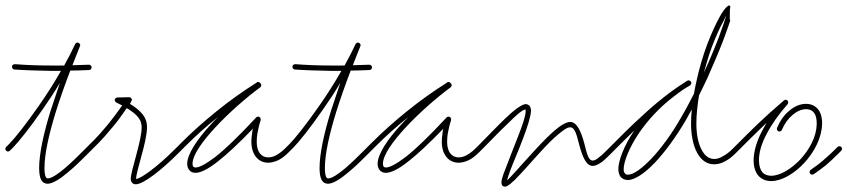

<svg xmlns="http://www.w3.org/2000/svg" viewBox="-30 -670 3182 721"><path d="M-7 -118C-11 -114 -11 -108 -7 -104C-3 -100 3 -100 7 -104L19 -116C39 -136 84 -192 132 -262C153 -292 175 -325 195 -359C183 -323 171 -288 160 -254C134 -170 117 -93 117 -39C117 -18 120 -4 124 4C130 16 139 20 149 20C167 20 196 2 224 -22C251 -44 277 -70 294 -87L311 -104C315 -108 315 -114 311 -118C307 -122 301 -122 297 -118L280 -101C264 -85 238 -59 212 -37C188 -17 164 0 149 0C146 0 144 -2 142 -5C139 -11 137 -22 137 -39C137 -92 154 -167 179 -248C195 -299 214 -353 234 -405C257 -405 281 -406 304 -407C310 -407 314 -412 314 -417C314 -423 309 -427 304 -427C283 -426 262 -426 242 -425C251 -449 261 -473 270 -496C270 -496 270 -496 270 -497C270 -497 271 -497 271 -498V-499C271 -500 271 -501 271 -501V-502C271 -502 271 -503 270 -503V-504C270 -504 270 -505 269 -505C269 -506 269 -506 269 -506L268 -507L267 -508H266L265 -509C265 -509 265 -509 264 -509C264 -510 263 -510 263 -510C262 -510 262 -510 262 -510C261 -510 261 -510 260 -510C260 -510 260 -510 259 -510C259 -510 258 -510 258 -509H257C257 -509 256 -509 256 -508H255L254 -507C254 -507 253 -507 253 -506C253 -506 253 -506 253 -505L252 -504C240 -478 226 -451 211 -424C193 -424 174 -424 157 -424C110 -424 65 -426 26 -429C20 -429 15 -425 15 -420C15 -414 19 -409 24 -409C64 -406 109 -405 157 -404C171 -404 185 -404 199 -404C173 -358 144 -313 116 -273C68 -204 25 -150 5 -130Z M297 -118C293 -114 293 -108 297 -104C301 -100 307 -100 311 -104L340 -133C351 -144 371 -166 394 -194C411 -214 429 -239 446 -264C464 -253 476 -244 485 -234C498 -220 502 -206 502 -192C502 -167 492 -126 482 -89C471 -49 461 -13 461 2C461 9 463 13 466 16C469 20 474 22 480 22C493 22 517 10 546 -12C573 -32 605 -60 637 -92L649 -104C653 -108 653 -114 649 -118C645 -122 639 -122 635 -118L623 -106C592 -75 561 -48 534 -28C511 -11 492 1 481 2C481 -12 491 -47 501 -84C512 -123 522 -165 522 -192C522 -211 517 -229 500 -247C490 -258 476 -269 458 -280C460 -284 462 -287 463 -290C464 -290 464 -291 464 -292C465 -293 465 -294 465 -295C465 -296 465 -297 465 -297C465 -298 465 -298 465 -298C464 -299 464 -299 464 -299C464 -300 464 -300 463 -300C463 -301 463 -301 463 -301C462 -302 462 -302 462 -302L461 -303H460C460 -304 459 -304 458 -304C457 -305 456 -305 455 -305L411 -304C409 -304 407 -303 405 -302C404 -301 403 -300 402 -298C402 -298 402 -297 401 -297V-296V-295V-294C401 -292 402 -290 403 -288C404 -287 405 -286 407 -285C415 -281 422 -277 429 -274C412 -250 394 -226 378 -206C356 -179 336 -157 326 -147Z M635 -118C631 -114 631 -108 635 -104C639 -100 645 -100 649 -104L666 -121C704 -159 745 -196 789 -231C780 -222 772 -214 764 -205C710 -147 673 -91 673 -55C673 -45 676 -37 681 -31C686 -25 693 -21 704 -21C722 -21 750 -33 791 -66C824 -92 866 -131 920 -187C919 -185 919 -182 918 -180C916 -165 914 -150 914 -138C914 -114 920 -95 931 -81C942 -67 958 -59 977 -59C988 -59 1001 -62 1014 -68C1027 -74 1040 -84 1054 -98L1060 -104C1064 -108 1064 -114 1060 -118C1056 -122 1050 -122 1046 -118L1040 -112C1028 -100 1016 -92 1005 -86C995 -81 986 -79 977 -79C964 -79 954 -84 946 -94C938 -104 934 -119 934 -138C934 -149 935 -162 938 -176C941 -191 944 -205 949 -219V-220C949 -221 949 -222 949 -223C949 -224 949 -225 948 -225C948 -226 948 -226 948 -227C947 -228 947 -228 946 -229C945 -230 945 -230 945 -230C944 -231 944 -231 944 -231C943 -231 943 -231 943 -231L942 -232H941C940 -232 939 -232 938 -232C937 -232 937 -232 936 -231C935 -231 935 -231 934 -231C933 -230 933 -230 932 -229C867 -159 817 -111 779 -81C743 -54 719 -41 704 -41C701 -41 698 -42 696 -44C694 -46 693 -50 693 -55C693 -88 730 -139 778 -191C829 -246 893 -302 947 -342C947 -342 948 -342 948 -343L949 -344C949 -344 949 -345 950 -345V-346C950 -347 950 -347 950 -347C951 -347 951 -348 951 -349C951 -349 951 -349 951 -350C951 -350 951 -350 951 -351C951 -352 951 -352 951 -352C951 -353 950 -353 950 -353C950 -354 950 -354 950 -355H949V-356C949 -356 949 -357 948 -357L946 -359L945 -360C944 -361 944 -361 943 -361C943 -361 943 -361 942 -361C942 -362 941 -362 941 -362C940 -362 940 -362 939 -362C939 -362 939 -362 938 -362H937C936 -362 936 -362 936 -362C936 -361 935 -361 935 -361C934 -361 934 -361 934 -360C880 -326 830 -290 783 -252C736 -214 692 -175 652 -135Z M1046 -118C1042 -114 1042 -108 1046 -104C1050 -100 1056 -100 1060 -104L1072 -116C1092 -136 1137 -192 1185 -262C1206 -292 1228 -325 1248 -359C1236 -323 1224 -288 1213 -254C1187 -170 1170 -93 1170 -39C1170 -18 1173 -4 1177 4C1183 16 1192 20 1202 20C1220 20 1249 2 1277 -22C1304 -44 1330 -70 1347 -87L1364 -104C1368 -108 1368 -114 1364 -118C1360 -122 1354 -122 1350 -118L1333 -101C1317 -85 1291 -59 1265 -37C1241 -17 1217 0 1202 0C1199 0 1197 -2 1195 -5C1192 -11 1190 -22 1190 -39C1190 -92 1207 -167 1232 -248C1248 -299 1267 -353 1287 -405C1310 -405 1334 -406 1357 -407C1363 -407 1367 -412 1367 -417C1367 -423 1362 -427 1357 -427C1336 -426 1315 -426 1295 -425C1304 -449 1314 -473 1323 -496C1323 -496 1323 -496 1323 -497C1323 -497 1324 -497 1324 -498V-499C1324 -500 1324 -501 1324 -501V-502C1324 -502 1324 -503 1323 -503V-504C1323 -504 1323 -505 1322 -505C1322 -506 1322 -506 1322 -506L1321 -507L1320 -508H1319L1318 -509C1318 -509 1318 -509 1317 -509C1317 -510 1316 -510 1316 -510C1315 -510 1315 -510 1315 -510C1314 -510 1314 -510 1313 -510C1313 -510 1313 -510 1312 -510C1312 -510 1311 -510 1311 -509H1310C1310 -509 1309 -509 1309 -508H1308L1307 -507C1307 -507 1306 -507 1306 -506C1306 -506 1306 -506 1306 -505L1305 -504C1293 -478 1279 -451 1264 -424C1246 -424 1227 -424 1210 -424C1163 -424 1118 -426 1079 -429C1073 -429 1068 -425 1068 -420C1068 -414 1072 -409 1077 -409C1117 -406 1162 -405 1210 -404C1224 -404 1238 -404 1252 -404C1226 -358 1197 -313 1169 -273C1121 -204 1078 -150 1058 -130Z M1350 -118C1346 -114 1346 -108 1350 -104C1354 -100 1360 -100 1364 -104L1381 -121C1419 -159 1460 -196 1504 -231C1495 -222 1487 -214 1479 -205C1425 -147 1388 -91 1388 -55C1388 -45 1391 -37 1396 -31C1401 -25 1408 -21 1419 -21C1437 -21 1465 -33 1506 -66C1539 -92 1581 -131 1635 -187C1634 -185 1634 -182 1633 -180C1631 -165 1629 -150 1629 -138C1629 -114 1635 -95 1646 -81C1657 -67 1673 -59 1692 -59C1703 -59 1716 -62 1729 -68C1742 -74 1755 -84 1769 -98L1775 -104C1779 -108 1779 -114 1775 -118C1771 -122 1765 -122 1761 -118L1755 -112C1743 -100 1731 -92 1720 -86C1710 -81 1701 -79 1692 -79C1679 -79 1669 -84 1661 -94C1653 -104 1649 -119 1649 -138C1649 -149 1650 -162 1653 -176C1656 -191 1659 -205 1664 -219V-220C1664 -221 1664 -222 1664 -223C1664 -224 1664 -225 1663 -225C1663 -226 1663 -226 1663 -227C1662 -228 1662 -228 1661 -229C1660 -230 1660 -230 1660 -230C1659 -231 1659 -231 1659 -231C1658 -231 1658 -231 1658 -231L1657 -232H1656C1655 -232 1654 -232 1653 -232C1652 -232 1652 -232 1651 -231C1650 -231 1650 -231 1649 -231C1648 -230 1648 -230 1647 -229C1582 -159 1532 -111 1494 -81C1458 -54 1434 -41 1419 -41C1416 -41 1413 -42 1411 -44C1409 -46 1408 -50 1408 -55C1408 -88 1445 -139 1493 -191C1544 -246 1608 -302 1662 -342C1662 -342 1663 -342 1663 -343L1664 -344C1664 -344 1664 -345 1665 -345V-346C1665 -347 1665 -347 1665 -347C1666 -347 1666 -348 1666 -349C1666 -349 1666 -349 1666 -350C1666 -350 1666 -350 1666 -351C1666 -352 1666 -352 1666 -352C1666 -353 1665 -353 1665 -353C1665 -354 1665 -354 1665 -355H1664V-356C1664 -356 1664 -357 1663 -357L1661 -359L1660 -360C1659 -361 1659 -361 1658 -361C1658 -361 1658 -361 1657 -361C1657 -362 1656 -362 1656 -362C1655 -362 1655 -362 1654 -362C1654 -362 1654 -362 1653 -362H1652C1651 -362 1651 -362 1651 -362C1651 -361 1650 -361 1650 -361C1649 -361 1649 -361 1649 -360C1595 -326 1545 -290 1498 -252C1451 -214 1407 -175 1367 -135Z M1761 -118C1757 -114 1757 -108 1761 -104C1765 -100 1771 -100 1775 -104L1787 -116C1813 -142 1847 -178 1879 -208C1906 -235 1931 -258 1943 -259C1944 -258 1944 -255 1944 -253C1944 -233 1930 -195 1914 -154C1898 -112 1879 -66 1867 -33C1863 -23 1859 -13 1857 -5C1854 3 1853 10 1853 15C1853 19 1854 23 1855 25C1858 29 1861 31 1867 31C1875 31 1896 15 1921 -13C1944 -37 1971 -69 1999 -99C2023 -125 2046 -149 2067 -166C2085 -181 2100 -192 2111 -192C2131 -192 2137 -155 2145 -127C2157 -82 2171 -47 2196 -47C2206 -47 2218 -53 2232 -63C2243 -72 2255 -84 2267 -96L2275 -104C2279 -108 2279 -114 2275 -118C2271 -122 2265 -122 2261 -118L2253 -110C2241 -98 2230 -87 2219 -79C2211 -72 2203 -67 2196 -67C2177 -67 2172 -104 2164 -132C2152 -176 2137 -212 2111 -212C2098 -212 2077 -201 2054 -181C2033 -163 2009 -139 1985 -113C1957 -83 1929 -51 1907 -27C1893 -12 1882 1 1874 7C1875 5 1875 3 1876 0C1878 -7 1881 -16 1885 -27C1897 -59 1917 -104 1933 -147C1950 -191 1963 -232 1964 -253C1964 -261 1962 -267 1960 -271C1956 -276 1950 -279 1944 -279C1930 -279 1899 -256 1865 -223C1834 -193 1799 -156 1773 -130Z M2261 -118C2257 -114 2257 -108 2261 -104C2265 -100 2271 -100 2275 -104L2292 -121C2305 -134 2326 -155 2352 -180C2311 -120 2292 -64 2292 -35C2292 -22 2296 -12 2301 -5C2308 2 2317 6 2328 6C2352 6 2389 -17 2429 -59C2467 -99 2509 -156 2548 -223C2554 -235 2561 -247 2568 -259C2566 -241 2565 -224 2565 -207C2565 -165 2572 -127 2586 -100C2601 -70 2623 -53 2652 -53C2666 -53 2680 -57 2694 -65C2708 -72 2721 -83 2735 -97L2742 -104C2746 -108 2746 -114 2742 -118C2738 -122 2732 -122 2728 -118L2721 -111C2709 -99 2696 -89 2684 -83C2673 -76 2662 -73 2652 -73C2631 -73 2615 -87 2604 -109C2591 -134 2585 -168 2585 -207C2585 -239 2589 -275 2595 -312C2605 -333 2616 -354 2626 -376C2649 -428 2671 -479 2688 -524C2698 -552 2709 -581 2715 -602C2708 -579 2711 -610 2711 -635C2713 -641 2713 -650 2710 -647C2710 -649 2710 -650 2709 -650C2703 -650 2688 -636 2670 -602C2656 -576 2640 -541 2626 -504C2610 -462 2595 -411 2584 -359C2581 -345 2578 -331 2576 -318C2561 -289 2546 -260 2530 -233C2493 -167 2452 -112 2415 -73C2380 -37 2349 -14 2328 -14C2323 -14 2319 -15 2317 -19C2313 -22 2312 -28 2312 -35C2312 -61 2331 -113 2370 -171C2401 -216 2444 -265 2502 -309C2521 -324 2541 -338 2561 -349L2562 -350C2561 -350 2562 -350 2562 -350C2562 -350 2562 -350 2563 -351C2563 -351 2563 -351 2564 -352C2564 -352 2564 -352 2564 -353C2565 -353 2565 -353 2565 -354C2565 -354 2565 -354 2565 -355C2566 -355 2566 -356 2566 -356C2566 -356 2566 -356 2566 -357V-358C2566 -359 2566 -360 2566 -360V-361C2565 -361 2565 -362 2565 -362V-363L2564 -364C2564 -363 2564 -364 2564 -364C2564 -364 2564 -364 2563 -365C2563 -365 2563 -366 2562 -366C2562 -366 2562 -366 2561 -366C2561 -367 2561 -367 2560 -367H2559C2559 -368 2558 -368 2558 -368H2557C2556 -368 2556 -368 2556 -368C2555 -368 2555 -368 2554 -368C2554 -368 2554 -368 2553 -368C2553 -367 2552 -367 2552 -367H2551C2529 -353 2508 -339 2489 -325C2453 -298 2418 -269 2387 -240C2338 -196 2298 -155 2278 -135ZM2644 -496C2658 -533 2674 -568 2688 -593C2691 -599 2694 -606 2697 -611L2696 -607C2689 -586 2680 -559 2670 -532C2654 -490 2635 -444 2613 -397C2623 -433 2633 -467 2644 -496Z M2888 -190C2886 -185 2888 -179 2893 -177C2898 -175 2904 -177 2906 -182C2916 -206 2930 -225 2947 -239C2962 -252 2980 -260 2997 -260C3011 -260 3021 -255 3027 -246C3035 -236 3037 -221 3037 -204C3036 -157 3010 -109 2976 -72C2942 -36 2900 -10 2866 -10C2853 -10 2841 -14 2833 -23C2825 -33 2820 -48 2820 -68C2820 -98 2830 -132 2849 -167C2868 -204 2895 -242 2927 -278C2936 -288 2923 -301 2914 -293C2872 -257 2840 -228 2814 -203C2787 -177 2766 -156 2747 -137L2728 -118C2724 -114 2724 -108 2728 -104C2732 -100 2738 -100 2742 -104L2761 -123C2780 -142 2801 -163 2827 -188C2834 -195 2842 -202 2849 -209C2843 -198 2836 -187 2831 -177C2811 -138 2800 -100 2800 -68C2800 -42 2807 -23 2818 -10C2830 3 2846 10 2866 10C2905 10 2952 -17 2990 -58C3028 -99 3056 -153 3057 -204C3058 -226 3053 -244 3044 -257C3034 -271 3018 -280 2997 -280C2975 -280 2953 -271 2934 -254C2915 -239 2899 -216 2888 -190ZM3014 -32C3010 -29 3009 -23 3012 -18C3015 -14 3021 -13 3026 -16C3041 -26 3056 -38 3072 -50C3087 -63 3102 -77 3118 -93L3129 -104C3133 -108 3133 -114 3129 -118C3125 -122 3119 -122 3115 -118L3104 -107C3088 -91 3073 -78 3059 -66C3044 -53 3030 -43 3014 -32Z"/></svg>

Font: Mistral SingleLine OTF-SVG Regular
Style: Regular
Weight: 300
Designer: François Chastanet, Élisa Garzelli, Anais Alves, Morgane Autin
Foundry: institut supérieur des arts et du design Toulouse / isdaT
Version: Version 1.000;hotconv 1.0.117;makeotfexe 2.5.65602 DEVELOPME